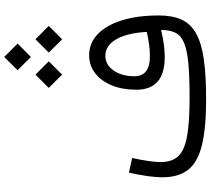

<svg xmlns="http://www.w3.org/2000/svg" viewBox="-64 -948 1012 924"><g transform="rotate(-90 442.0 -486.0)"><path d="M759.8 -216.8Q725.1 -208 691.4 -203.6Q657.7 -199.2 629.4 -199.2Q472.2 -199.2 472.2 -335.4Q472.2 -403.3 493.2 -454.3Q514.2 -505.4 551.8 -534.2Q589.4 -563 638.2 -563Q696.8 -563 739.7 -521.7Q782.7 -480.5 806.2 -405.3Q829.6 -330.1 829.6 -227.1Q829.6 -162.1 809.6 -118.4Q789.6 -74.7 743.4 -48.6Q697.3 -22.5 619.4 -11.2Q541.5 0 426.3 0Q289.1 0 206.5 -20Q124 -40 87.4 -86.2Q50.8 -132.3 50.8 -210.4Q50.8 -271.5 73.2 -371.6L143.6 -356Q124 -265.6 124 -218.8Q124 -164.6 152.3 -134.3Q180.7 -104 248 -91.8Q315.4 -79.6 432.1 -79.6Q533.7 -79.6 597.9 -85.4Q662.1 -91.3 697.3 -106Q732.4 -120.6 746.1 -147.5Q759.8 -174.3 759.8 -216.8ZM750.5 -285.6Q745.1 -380.4 714.8 -432.6Q684.6 -484.9 635.3 -484.9Q592.3 -484.9 564.7 -445.3Q537.1 -405.8 537.1 -345.2Q537.1 -270.5 633.3 -270.5Q683.1 -270.5 750.5 -285.6ZM565.9 -907.2 629.9 -971.7 694.3 -907.2 629.9 -843.3ZM650.9 -757.3 714.8 -821.3 779.3 -757.3 714.8 -692.9ZM481 -757.3 544.9 -821.3 608.9 -757.3 544.9 -692.9Z"/></g></svg>

Font: Estedad-FD Regular
Style: FD-Regular
Weight: 400
Designer: Amin Abedi
Version: Version 7.3